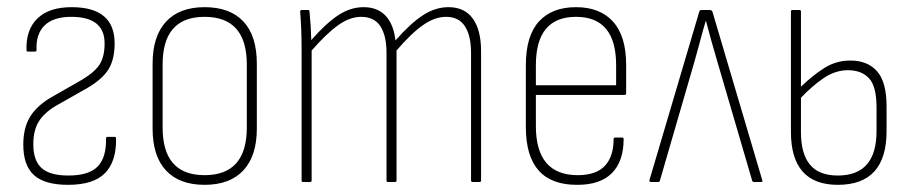

<svg xmlns="http://www.w3.org/2000/svg" viewBox="-20 -508 2547 536"><path d="M170 8Q105 8 75 -19Q45 -46 45 -104Q45 -149 62.5 -179.5Q80 -210 119 -234L210 -286Q246 -308 259 -329.5Q272 -351 272 -387Q272 -461 179 -461Q129 -461 104.5 -437Q80 -413 82 -369Q82 -364 78 -364H58Q54 -364 54 -368Q52 -425 84.5 -456.5Q117 -488 180 -488Q300 -488 300 -387Q300 -343 283.5 -315.5Q267 -288 225 -263L135 -212Q102 -192 87.5 -167.5Q73 -143 73 -105Q73 -60 96 -39Q119 -18 171 -18Q228 -18 252.5 -43Q277 -68 276 -121Q276 -126 280 -126H300Q304 -126 304 -121Q305 -57 273 -24.5Q241 8 170 8Z M551 8Q481 8 443.5 -32Q406 -72 406 -149V-330Q406 -407 443.5 -447.5Q481 -488 551 -488Q622 -488 659.5 -448Q697 -408 697 -330V-149Q697 -73 659.5 -32.5Q622 8 551 8ZM551 -19Q669 -19 669 -152V-328Q669 -461 551 -461Q434 -461 434 -328V-152Q434 -19 551 -19Z M826 0Q822 0 822 -4V-368Q822 -426 818 -475Q818 -480 822 -480H840Q844 -480 844 -476Q848 -437 849 -396Q889 -442 923.5 -465Q958 -488 995 -488Q1034 -488 1056.5 -464Q1079 -440 1084 -395Q1125 -442 1160 -465Q1195 -488 1232 -488Q1277 -488 1300 -456Q1323 -424 1323 -365V-4Q1323 0 1319 0H1300Q1295 0 1295 -4V-361Q1295 -408 1278 -434.5Q1261 -461 1225 -461Q1194 -461 1161 -438Q1128 -415 1087 -367V-4Q1087 0 1083 0H1063Q1059 0 1059 -4V-361Q1059 -408 1042 -434.5Q1025 -461 988 -461Q957 -461 924.5 -438Q892 -415 850 -367V-4Q850 0 846 0Z M1592 8Q1448 9 1448 -153V-326Q1448 -408 1484.5 -448Q1521 -488 1588 -488Q1655 -488 1691.5 -447.5Q1728 -407 1728 -327V-248Q1728 -243 1724 -243H1476V-156Q1476 -19 1593 -19Q1644 -19 1668.5 -45Q1693 -71 1693 -120Q1693 -124 1697 -124H1717Q1721 -124 1721 -120Q1721 -58 1688.5 -25Q1656 8 1592 8ZM1476 -270H1700V-326Q1700 -461 1588 -461Q1476 -461 1476 -326Z M1797 0Q1792 0 1793 -5L1932 -475Q1933 -480 1938 -480H1962Q1967 -480 1969 -475L2108 -5Q2110 0 2105 0H2085Q2081 0 2080 -3L1982 -338Q1974 -365 1966 -393.5Q1958 -422 1951 -449H1950Q1942 -422 1934.5 -393.5Q1927 -365 1919 -337L1822 -3Q1821 0 1818 0Z M2319 8Q2188 8 2188 -140V-476Q2188 -480 2192 -480H2212Q2216 -480 2216 -476V-266Q2248 -297 2281 -318Q2314 -339 2354 -339Q2402 -339 2428.5 -309Q2455 -279 2455 -211V-142Q2455 8 2319 8ZM2216 -139Q2216 -79 2241 -48.5Q2266 -18 2319 -18Q2427 -18 2427 -142V-208Q2427 -267 2406 -289.5Q2385 -312 2347 -312Q2312 -312 2279.5 -290Q2247 -268 2216 -235Z"/></svg>

Font: Sofia Sans Cond ExtraLight
Style: Regular
Weight: 200
Width: 3
Designer: Botio Nikoltchev, Ani Petrova
Foundry: lettersoup
Version: Version 4.100; ttfautohint (v1.8.3)